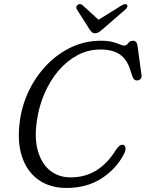

<svg xmlns="http://www.w3.org/2000/svg" viewBox="-20 -917 722 952"><path d="M594 -197.5Q602 -193.5 602.5 -181.2Q603 -169 594 -152Q555 -77.5 481.8 -31.2Q408.5 15 309.5 15Q228 15 170.8 -25.5Q113.5 -66 88.8 -141Q64 -216 79 -320.5Q89.5 -397.5 124 -468.5Q158.5 -539.5 212 -595Q265.5 -650.5 333.5 -682.8Q401.5 -715 480 -715Q515 -715 537.8 -709Q560.5 -703 574 -697Q587.5 -691 595 -691Q607.5 -691 615.8 -703Q624 -715 640 -715Q659 -715 662 -688.5L682 -542.5Q683 -531.5 676 -524.8Q669 -518 659.5 -518Q643 -518 637 -537L624 -575.5Q608.5 -623.5 573.5 -647.5Q538.5 -671.5 477.5 -671.5Q416.5 -671.5 363.5 -643Q310.5 -614.5 269.2 -565.5Q228 -516.5 200.8 -453.8Q173.5 -391 163.5 -322.5Q149.5 -233 167.8 -169Q186 -105 228.5 -71.2Q271 -37.5 330 -37.5Q403 -37.5 459 -72.8Q515 -108 557.5 -178Q577.5 -205.5 594 -197.5ZM488 -771.5Q477.5 -762.5 469.2 -757.2Q461 -752 451.5 -752Q441.5 -752 436 -757.2Q430.5 -762.5 424 -771.5L361 -870.5Q357 -877.5 359 -884Q361 -890.5 366 -893.5Q377.5 -901 389.5 -891L468.5 -819L584.5 -891Q602 -901 609.5 -893.5Q613 -890.5 611.5 -884Q610 -877.5 602.5 -870.5Z"/></svg>

Font: Fraunces 9pt SuperSoft Light
Style: Italic
Weight: 300
Italic angle: -16°
Version: Version 1.000;[b76b70a41]